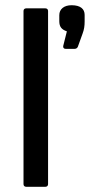

<svg xmlns="http://www.w3.org/2000/svg" viewBox="-20 -715 344 735"><path d="M231 -528H266C271 -528 276 -531 278 -536L296 -586C302 -602 304 -615 304 -633V-658C304 -680 289 -695 254 -695C225 -695 207 -680 207 -657V-634C207 -612 216 -602 236 -595L222 -539C221 -533 224 -528 231 -528ZM80 0H154C160 0 164 -4 164 -10V-673C164 -679 160 -683 154 -683H80C74 -683 70 -679 70 -673V-10C70 -4 74 0 80 0Z"/></svg>

Font: Sofia Sans Cond SemiBold
Style: Regular
Weight: 600
Width: 3
Designer: Botio Nikoltchev, Ani Petrova
Foundry: lettersoup
Version: Version 4.100